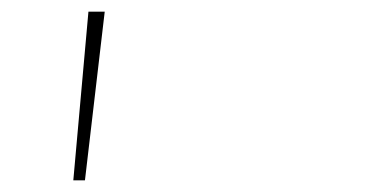

<svg xmlns="http://www.w3.org/2000/svg" viewBox="-20 -678 640 330"><path d="M132 -658H160L126 -368H106Z"/></svg>

Font: Ysabeau Extralight
Style: Regular
Weight: 200
Designer: Christian Thalmann (Catharsis Fonts)
Version: Version 0.003